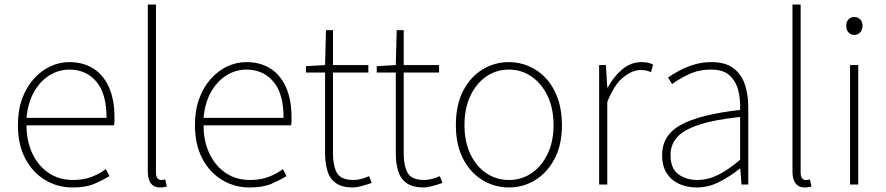

<svg xmlns="http://www.w3.org/2000/svg" viewBox="-20 -814 3910 847"><path d="M300 13Q234 13 179 -20Q124 -53 91.5 -114.5Q59 -176 59 -262Q59 -327 77.5 -378Q96 -429 128.5 -465.5Q161 -502 201.5 -521Q242 -540 286 -540Q347 -540 391.5 -512Q436 -484 460.5 -429.5Q485 -375 485 -297Q485 -289 485 -280.5Q485 -272 483 -261H97Q97 -192 122.5 -137.5Q148 -83 194 -51.5Q240 -20 302 -20Q347 -20 382 -33Q417 -46 447 -68L463 -37Q433 -19 396 -3Q359 13 300 13ZM97 -294H450Q450 -401 405 -454Q360 -507 286 -507Q239 -507 198 -481.5Q157 -456 130 -408.5Q103 -361 97 -294Z M686 13Q669 13 657 5.5Q645 -2 638.5 -18Q632 -34 632 -59V-794H668V-53Q668 -37 674 -28.5Q680 -20 690 -20Q693 -20 697 -20.5Q701 -21 709 -22L716 9Q709 10 703 11.5Q697 13 686 13Z M1081 13Q1015 13 960 -20Q905 -53 872.5 -114.5Q840 -176 840 -262Q840 -327 858.5 -378Q877 -429 909.5 -465.5Q942 -502 982.5 -521Q1023 -540 1067 -540Q1128 -540 1172.5 -512Q1217 -484 1241.5 -429.5Q1266 -375 1266 -297Q1266 -289 1266 -280.5Q1266 -272 1264 -261H878Q878 -192 903.5 -137.5Q929 -83 975 -51.5Q1021 -20 1083 -20Q1128 -20 1163 -33Q1198 -46 1228 -68L1244 -37Q1214 -19 1177 -3Q1140 13 1081 13ZM878 -294H1231Q1231 -401 1186 -454Q1141 -507 1067 -507Q1020 -507 979 -481.5Q938 -456 911 -408.5Q884 -361 878 -294Z M1538 13Q1489 13 1462 -6Q1435 -25 1424.5 -59.5Q1414 -94 1414 -140V-494H1330V-522L1414 -527L1418 -681H1449V-527H1605V-494H1449V-135Q1449 -84 1466 -52Q1483 -20 1541 -20Q1556 -20 1575 -25Q1594 -30 1608 -37L1620 -7Q1597 1 1574.5 7Q1552 13 1538 13Z M1850 13Q1801 13 1774 -6Q1747 -25 1736.5 -59.5Q1726 -94 1726 -140V-494H1642V-522L1726 -527L1730 -681H1761V-527H1917V-494H1761V-135Q1761 -84 1778 -52Q1795 -20 1853 -20Q1868 -20 1887 -25Q1906 -30 1920 -37L1932 -7Q1909 1 1886.5 7Q1864 13 1850 13Z M2225 13Q2162 13 2108.5 -19.5Q2055 -52 2023 -113.5Q1991 -175 1991 -262Q1991 -351 2023 -413Q2055 -475 2108.5 -507.5Q2162 -540 2225 -540Q2272 -540 2314.5 -521.5Q2357 -503 2389.5 -467.5Q2422 -432 2440.5 -380Q2459 -328 2459 -262Q2459 -175 2426.5 -113.5Q2394 -52 2341 -19.5Q2288 13 2225 13ZM2225 -20Q2281 -20 2325.5 -50.5Q2370 -81 2396 -135.5Q2422 -190 2422 -262Q2422 -335 2396 -390Q2370 -445 2325.5 -476Q2281 -507 2225 -507Q2169 -507 2124.5 -476Q2080 -445 2054.5 -390Q2029 -335 2029 -262Q2029 -190 2054.5 -135.5Q2080 -81 2124.5 -50.5Q2169 -20 2225 -20Z M2623 0V-527H2653L2659 -428H2661Q2687 -476 2725 -508Q2763 -540 2810 -540Q2824 -540 2836 -538Q2848 -536 2861 -529L2852 -496Q2839 -501 2830 -503Q2821 -505 2805 -505Q2770 -505 2730 -473.5Q2690 -442 2659 -364V0Z M3053 13Q3012 13 2977.5 -2Q2943 -17 2922 -48.5Q2901 -80 2901 -130Q2901 -218 2984 -263.5Q3067 -309 3245 -329Q3247 -372 3237.5 -412.5Q3228 -453 3200 -480Q3172 -507 3117 -507Q3061 -507 3016 -485Q2971 -463 2945 -443L2927 -472Q2944 -484 2972.5 -500Q3001 -516 3038.5 -528Q3076 -540 3119 -540Q3181 -540 3216.5 -512.5Q3252 -485 3266.5 -440Q3281 -395 3281 -341V0H3251L3246 -70H3243Q3203 -37 3154.5 -12Q3106 13 3053 13ZM3056 -20Q3103 -20 3148 -42.5Q3193 -65 3245 -109V-298Q3131 -286 3063.5 -263.5Q2996 -241 2967 -208.5Q2938 -176 2938 -131Q2938 -70 2973 -45Q3008 -20 3056 -20Z M3530 13Q3513 13 3501 5.5Q3489 -2 3482.5 -18Q3476 -34 3476 -59V-794H3512V-53Q3512 -37 3518 -28.5Q3524 -20 3534 -20Q3537 -20 3541 -20.5Q3545 -21 3553 -22L3560 9Q3553 10 3547 11.5Q3541 13 3530 13Z M3730 0V-527H3766V0ZM3749 -660Q3733 -660 3723 -671Q3713 -682 3713 -701Q3713 -718 3723 -728.5Q3733 -739 3749 -739Q3764 -739 3774.5 -728.5Q3785 -718 3785 -701Q3785 -682 3774.5 -671Q3764 -660 3749 -660Z"/></svg>

Font: Noto Sans HK Thin Thin
Style: Regular
Weight: 250
Version: Version 2.004-H2;hotconv 1.0.118;makeotfexe 2.5.65603